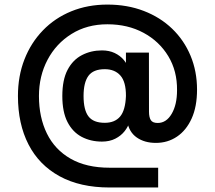

<svg xmlns="http://www.w3.org/2000/svg" viewBox="-20 -675 938 838"><path d="M670.3 57V143.3H458.3Q329.7 143.3 240 94.2Q150.3 45 104.3 -44.7Q58.3 -134.3 58.3 -256Q58.3 -343 86.7 -415.7Q115 -488.3 167.2 -542.3Q219.3 -596.3 291.2 -625.7Q363 -655 448.7 -655Q535.7 -655 607.5 -627.3Q679.3 -599.7 731.3 -549.7Q783.3 -499.7 811.7 -431.7Q840 -363.7 840 -283.7Q840 -209.7 816.5 -157.8Q793 -106 752.5 -78.7Q712 -51.3 660.3 -51.3Q610.7 -51.3 576.8 -75Q543 -98.7 535.3 -145H546Q539.7 -122.3 523.8 -102.3Q508 -82.3 483.2 -69.7Q458.3 -57 425 -57Q375.7 -57 336.3 -77.8Q297 -98.7 274.5 -142.5Q252 -186.3 252 -256Q252 -326.7 275 -370.3Q298 -414 337.7 -434.5Q377.3 -455 425 -455Q456.3 -455 480.3 -443.7Q504.3 -432.3 520.2 -413.5Q536 -394.7 542 -372H529.7V-445.3H630L630.3 -187.7Q630.3 -163.3 638.2 -150.8Q646 -138.3 668.3 -138.3Q706 -138.3 729.3 -178.2Q752.7 -218 752.7 -281Q753.7 -365 714.5 -429.8Q675.3 -494.7 606.5 -531.8Q537.7 -569 448.7 -569Q359.7 -569 292.2 -526.8Q224.7 -484.7 187.3 -413.7Q150 -342.7 150 -256Q150 -163 184.7 -92.3Q219.3 -21.7 288.2 17.7Q357 57 458.3 57ZM344.7 -256Q344.7 -195.3 366 -167.2Q387.3 -139 437.3 -139Q481 -139 504.2 -166.3Q527.3 -193.7 529.7 -256Q530 -317.7 505.5 -345.3Q481 -373 437.3 -373Q387.3 -373 366 -344Q344.7 -315 344.7 -256Z"/></svg>

Font: Asta Sans Light
Style: Regular
Weight: 300
Designer: 42dot
Version: Version 1.000